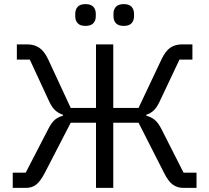

<svg xmlns="http://www.w3.org/2000/svg" viewBox="-20 -914 1018 934"><path d="M42 0ZM42 -74H105L213 -283Q230 -317 246.5 -331Q263 -345 286 -351V-356Q266 -362 249.5 -376.5Q233 -391 219 -421L125 -624H62V-698H114Q146 -698 170.5 -682Q195 -666 214 -626L324 -389H447V-698H531V-389H654L766 -626Q785 -666 808.5 -682Q832 -698 864 -698H916V-624H853L757 -421Q743 -391 727.5 -376.5Q712 -362 692 -356V-351Q715 -345 732.5 -331Q750 -317 767 -283L873 -74H936V0H872Q843 0 821 -15.5Q799 -31 778 -73L654 -317H531V0H447V-317H324L198 -73Q176 -31 155.5 -15.5Q135 0 106 0H42ZM396 -788Q370 -788 358 -801Q346 -814 346 -835V-847Q346 -868 358 -881Q370 -894 396 -894Q422 -894 434 -881Q446 -868 446 -847V-835Q446 -814 434 -801Q422 -788 396 -788ZM582 -788Q556 -788 544 -801Q532 -814 532 -835V-847Q532 -868 544 -881Q556 -894 582 -894Q608 -894 620 -881Q632 -868 632 -847V-835Q632 -814 620 -801Q608 -788 582 -788Z"/></svg>

Font: Aneliza
Style: Regular
Weight: 400
Designer: Mike Abbink, Paul van der Laan, Pieter van Rosmalen
Foundry: Bold Monday
Version: Version 3.001;September 8, 2019;FontCreator 11.5.0.2425 64-b